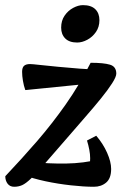

<svg xmlns="http://www.w3.org/2000/svg" viewBox="-34 -702 484 734"><path d="M20.2 12Q3.9 12 -5 0.2Q-13.8 -11.6 -13.8 -28.3Q50.7 -96.5 108.5 -163.3Q166.2 -230.2 217.6 -303.3Q269 -376.5 312.5 -462Q362.5 -462 386.5 -454.7Q410.6 -447.5 410.6 -420.5Q410.6 -408.4 394.6 -383.5Q378.6 -358.5 352.1 -325.8Q325.6 -293.1 293.5 -256.4Q261.5 -219.6 229.8 -182.9Q172.8 -117.2 138.6 -77.9Q104.5 -38.6 84.5 -19.4Q64.5 -0.3 50.5 5.9Q36.5 12 20.2 12ZM324.9 12Q286.5 12 237.2 6.5Q187.9 1.1 139.8 -9.1Q91.8 -19.4 55 -33.3L85.7 -82.9Q151.1 -75.9 218.4 -76.8Q285.8 -77.8 347.2 -93.2L303.5 -55Q306.8 -62.2 308.8 -73Q310.7 -83.7 310.7 -97Q310.7 -112.3 307.4 -129.4Q304.2 -146.6 298.6 -164.8L333.9 -183.1Q360.1 -152.7 375.5 -117.9Q390.9 -83.1 390.9 -56.1Q390.9 -20.2 371.9 -4.1Q352.9 12 324.9 12ZM62.7 -357.7Q56.9 -373.8 53.7 -393Q50.5 -412.2 50.5 -427.4Q50.5 -443.9 58.1 -450.5Q65.6 -457.1 80.7 -457.1Q88.7 -457.1 118 -453.8Q147.3 -450.6 188.1 -446.7Q228.9 -442.7 271.5 -439.5Q314 -436.3 347.6 -436.3L335.9 -384.9ZM260.9 -539.4Q231 -539.4 215.4 -555Q199.8 -570.6 199.8 -596.4Q199.8 -623.1 213 -642.2Q226.1 -661.4 245.8 -671.9Q265.5 -682.4 283.2 -682.4Q314.5 -682.4 330.3 -666.8Q346.1 -651.3 346.1 -625Q346.1 -598.9 332.7 -579.6Q319.4 -560.4 299.6 -549.9Q279.9 -539.4 260.9 -539.4Z"/></svg>

Font: Petrona
Style: Italic
Weight: 400
Italic angle: -9°
Designer: Ringo R. Seeber
Foundry: Ringo R. Seeber
Version: Version 2.001; ttfautohint (v1.8.3)